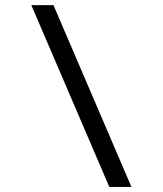

<svg xmlns="http://www.w3.org/2000/svg" viewBox="-20 -734 640 754"><path d="M189.9 -713.9 496.1 0H409.2L103 -713.9Z"/></svg>

Font: Apple Sans Adjectives
Style: Regular
Weight: 400
Monospace: yes
Foundry: Apple Sans Adjectives
Version: Version 0.01